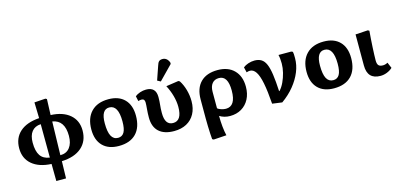

<svg xmlns="http://www.w3.org/2000/svg" viewBox="-85 -1406 4612 2212"><g transform="rotate(-15 2221.5 -299.5)"><path d="M367 217 365 13Q217 6 134 -65Q51 -136 51 -256Q51 -379 132 -451.5Q213 -524 363 -534L358 -723L491 -732L507 -723L500 -534Q645 -528 727.5 -457.5Q810 -387 810 -268Q810 -141 725.5 -67Q641 7 488 13L483 217ZM365 -63 363 -462Q292 -458 255 -411Q218 -364 218 -280Q218 -178 253.5 -125.5Q289 -73 365 -63ZM489 -58Q562 -58 602 -109Q642 -160 642 -249Q642 -435 499 -458Z M1170 14Q1046 14 978 -55.5Q910 -125 910 -251Q910 -386 983 -462Q1056 -538 1189 -538Q1312 -538 1380 -468.5Q1448 -399 1448 -273Q1448 -135 1376 -60.5Q1304 14 1170 14ZM1184 -79Q1233 -79 1257 -119.5Q1281 -160 1281 -250Q1281 -444 1174 -444Q1078 -444 1078 -280Q1078 -177 1104.5 -128Q1131 -79 1184 -79Z M1829 13Q1711 13 1648.5 -44.5Q1586 -102 1586 -213Q1586 -266 1590.5 -313.5Q1595 -361 1595 -391Q1595 -435 1557 -435Q1538 -435 1518 -428L1505 -488Q1529 -509 1565 -521Q1601 -533 1637 -533Q1754 -533 1754 -413Q1754 -364 1749 -320.5Q1744 -277 1744 -224Q1744 -80 1841 -80Q1946 -80 1946 -245Q1946 -308 1927 -377Q1908 -446 1874 -510L2023 -532L2039 -523Q2072 -472 2091 -405Q2110 -338 2110 -269Q2110 -182 2075.5 -118.5Q2041 -55 1978 -21Q1915 13 1829 13ZM1827 -579 1788 -600 1844 -762Q1854 -797 1869 -810.5Q1884 -824 1911 -824Q1965 -824 1989 -762V-745Z M2243 225 2226 216Q2223 189 2221 147Q2219 105 2217.5 58.5Q2216 12 2216 -30V-259Q2216 -393 2287.5 -465Q2359 -537 2491 -537Q2616 -537 2687 -465Q2758 -393 2758 -268Q2758 -184 2725 -121Q2692 -58 2633 -23Q2574 12 2496 12Q2461 12 2429 3Q2397 -6 2373 -22H2372Q2372 44 2378.5 107Q2385 170 2396 215ZM2471 -81Q2589 -81 2589 -267Q2589 -444 2482 -444Q2430 -444 2401 -408.5Q2372 -373 2372 -310V-113Q2386 -100 2415.5 -90.5Q2445 -81 2471 -81Z M3116 16 2999 0Q2988 -153 2969 -248.5Q2950 -344 2920.5 -388.5Q2891 -433 2850 -433Q2831 -433 2809 -425L2794 -488Q2818 -508 2855.5 -520.5Q2893 -533 2930 -533Q2978 -533 3011 -513Q3044 -493 3064.5 -446Q3085 -399 3096.5 -319Q3108 -239 3114 -119H3119Q3151 -153 3174.5 -203.5Q3198 -254 3212 -310Q3226 -366 3226 -419Q3226 -480 3215 -523H3367L3385 -515Q3388 -501 3389 -485Q3390 -469 3390 -438Q3390 -357 3357 -276Q3324 -195 3263 -120Q3202 -45 3116 16Z M3737 14Q3613 14 3545 -55.5Q3477 -125 3477 -251Q3477 -386 3550 -462Q3623 -538 3756 -538Q3879 -538 3947 -468.5Q4015 -399 4015 -273Q4015 -135 3943 -60.5Q3871 14 3737 14ZM3751 -79Q3800 -79 3824 -119.5Q3848 -160 3848 -250Q3848 -444 3741 -444Q3645 -444 3645 -280Q3645 -177 3671.5 -128Q3698 -79 3751 -79Z M4290 14Q4134 14 4134 -151Q4134 -190 4134 -244.5Q4134 -299 4134 -355Q4134 -411 4134 -456Q4134 -501 4134 -522L4282 -531L4299 -522Q4295 -477 4291.5 -427Q4288 -377 4285.5 -328.5Q4283 -280 4281.5 -239.5Q4280 -199 4280 -173Q4280 -131 4295.5 -113.5Q4311 -96 4348 -96Q4376 -96 4405 -112L4434 -43Q4407 -17 4368 -1.5Q4329 14 4290 14Z"/></g></svg>

Font: Literata 7pt
Style: Bold
Weight: 700
Designer: Latin by Veronika Burian and Jose Scaglione. Greek by Irene Vlachou. Cyrillic by Vera Evstafieva.
Foundry: TypeTogether
Version: Version 3.002